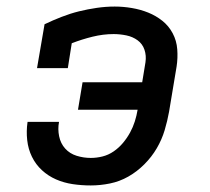

<svg xmlns="http://www.w3.org/2000/svg" viewBox="-20 -558 640 586"><path d="M257 8Q229 8 202 4Q175 0 151 -10.5Q127 -21 108 -38.5Q89 -56 77.5 -79.5Q66 -103 63 -130.5Q60 -158 64 -185Q64 -185 64 -185Q64 -185 64 -186H160Q160 -185 160 -185Q160 -185 160 -185Q156 -164 160.5 -142Q165 -120 179 -104.5Q193 -89 214 -82.5Q235 -76 257 -76Q275 -76 293 -80.5Q311 -85 327 -96Q343 -107 355.5 -122Q368 -137 377 -153.5Q386 -170 391.5 -187.5Q397 -205 400 -223H218L232 -307H414L424 -368Q427 -388 421 -406Q415 -424 400 -435Q385 -446 365.5 -450Q346 -454 327 -454Q295 -454 262.5 -446Q230 -438 199 -426L187 -350H93L116 -484Q141 -496 168 -506.5Q195 -517 221.5 -523.5Q248 -530 275.5 -534Q303 -538 330 -538Q356 -538 382.5 -533.5Q409 -529 432.5 -519.5Q456 -510 475.5 -494.5Q495 -479 507 -456.5Q519 -434 521 -407.5Q523 -381 519 -355L496 -217Q491 -189 482.5 -160.5Q474 -132 458.5 -105.5Q443 -79 420.5 -56.5Q398 -34 371.5 -19Q345 -4 315.5 2Q286 8 257 8Z"/></svg>

Font: Iosevka Slab Medium Extended
Style: Italic
Weight: 500
Width: 7
Italic angle: -9°
Monospace: yes
Designer: Belleve Invis
Foundry: Belleve Invis
Version: Version 11.1.0; ttfautohint (v1.8.3)